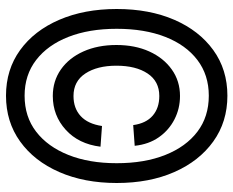

<svg xmlns="http://www.w3.org/2000/svg" viewBox="-89 -677 778 640"><g transform="rotate(90 300.0 -357.0)"><path d="M299 12Q212 12 147 -35Q82 -82 46 -165.5Q10 -249 10 -357Q10 -466 46 -549Q82 -632 147 -679Q212 -726 299 -726Q386 -726 451.5 -679Q517 -632 553.5 -549Q590 -466 590 -357Q590 -249 553.5 -165.5Q517 -82 451.5 -35Q386 12 299 12ZM299 -50Q369 -50 419 -88.5Q469 -127 496.5 -196Q524 -265 524 -357Q524 -450 496.5 -519Q469 -588 419 -626Q369 -664 299 -664Q230 -664 180 -626Q130 -588 103 -519Q76 -450 76 -357Q76 -265 103 -196Q130 -127 180 -88.5Q230 -50 299 -50ZM300 -144Q250 -144 211.5 -171Q173 -198 151.5 -246Q130 -294 130 -356Q130 -418 151.5 -465.5Q173 -513 211.5 -540.5Q250 -568 300 -568Q342 -568 378 -549.5Q414 -531 437.5 -497.5Q461 -464 466 -417L397 -412Q391 -455 365.5 -477Q340 -499 300 -499Q251 -499 225 -460Q199 -421 199 -356Q199 -292 225 -252.5Q251 -213 300 -213Q341 -213 367 -237Q393 -261 400 -308L469 -303Q460 -230 412.5 -187Q365 -144 300 -144Z"/></g></svg>

Font: Geist Mono
Style: Regular
Weight: 400
Monospace: yes
Designer: Basement.studio, Andrés Briganti, Mateo Zaragoza
Foundry: Basement.studio, Vercel, Andrés Briganti, Guido Ferreyra, Mateo Zaragoza
Version: Version 1.500; ttfautohint (v1.8.4.7-5d5b)